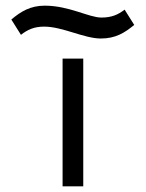

<svg xmlns="http://www.w3.org/2000/svg" viewBox="-20 -658 517 678"><path d="M338 -596C294 -596 224 -638 138 -638C87 -638 53 -617 20 -589L54 -535C77 -553 100 -564 136 -564C201 -564 277 -522 336 -522C388 -522 420 -542 454 -570L420 -624C397 -606 374 -596 338 -596ZM274 0V-451H201V0Z"/></svg>

Font: Charger
Style: Regular
Weight: 400
Designer: Jasper
Foundry: Cannot Into Space Fonts
Version: Version 0.98